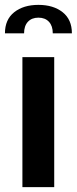

<svg xmlns="http://www.w3.org/2000/svg" viewBox="-28 -764 313 784"><path d="M-7.8 -627.9Q-7.8 -684.1 30 -714.1Q67.9 -744.1 128.9 -744.1Q189.9 -744.1 227.8 -714.1Q265.6 -684.1 265.6 -627.9H187.5Q187.5 -658.2 171.9 -675Q156.2 -691.9 128.9 -691.9Q101.6 -691.9 85.9 -675Q70.3 -658.2 70.3 -627.9ZM63.5 0V-530.8H193.4V0Z"/></svg>

Font: Epilogue SemiBold
Style: Regular
Weight: 600
Designer: Tyler Finck
Foundry: Etcetera Type Co
Version: Version 2.112